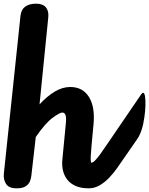

<svg xmlns="http://www.w3.org/2000/svg" viewBox="-51 -1024 811 1044"><path d="M432 0Q389 0 360 -13Q331 -26 314.2 -48Q297.5 -70 291.2 -97.8Q285 -125.5 288 -155.5L307.5 -357.5Q310 -385 305.2 -398.5Q300.5 -412 287.5 -412Q274 -412 235 -383.5Q196 -355 143.5 -279L119.5 -69Q118 -53.5 111.5 -37.5Q105 -21.5 88.2 -10.8Q71.5 0 39 0Q-3 0 -18.2 -24.2Q-33.5 -48.5 -30 -80.5L60.5 -939Q64.5 -973 86.8 -988.5Q109 -1004 145 -1004Q182 -1004 198.5 -984Q215 -964 211.5 -930L164 -456.5Q206 -502 247.8 -526.5Q289.5 -551 330.5 -551Q399 -551 432.8 -496.5Q466.5 -442 457.5 -348L455 -321.5Q450 -268.5 446.8 -233Q443.5 -197.5 442.5 -176.5Q441.5 -155.5 442.8 -146.8Q444 -138 448.5 -138Q462 -138 470.2 -119.8Q478.5 -101.5 479 -78Q480 -50.5 469.2 -25.2Q458.5 0 432 0ZM440.5 -138Q452 -138 464.8 -150.2Q477.5 -162.5 495 -187Q512.5 -211.5 537.5 -248.5L717 -511.5Q723 -519.5 727 -519.5Q734.5 -519.5 737.5 -500.2Q740.5 -481 739.8 -450.5Q739 -420 734 -386.5Q729 -348.5 719 -318.2Q709 -288 696 -269L587.5 -112.5Q568.5 -85 544.2 -59.2Q520 -33.5 491.8 -16.8Q463.5 0 432 0Q404.5 0 391.8 -8.8Q379 -17.5 379.5 -54.5Q380.5 -95 387 -112.5Q393.5 -130 406.8 -134Q420 -138 440.5 -138Z"/></svg>

Font: Edu SA Hand Cursive
Style: Regular
Weight: 400
Designer: Tina and Corey Anderson, Eben Sorkin, Mirko Velimirovic
Foundry: Google for Education
Version: Version 2.000